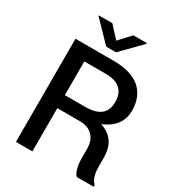

<svg xmlns="http://www.w3.org/2000/svg" viewBox="-211 -1024 1045 1146"><g transform="rotate(30 311.5 -450.5)"><path d="M347.2 -297.9C423.3 -297.9 466.8 -251.5 466.8 -175.8V-118.2C466.8 -93.8 468.3 -25.9 498 0H613.3V-12.7C586.4 -35.6 579.6 -83.5 579.6 -117.2V-176.8C579.6 -256.8 551.8 -316.4 468.8 -345.2C467.8 -345.7 466.8 -345.7 465.3 -346.2C471.7 -348.6 477.5 -351.1 482.9 -354C547.9 -385.3 585.4 -436 585.4 -506.3C585.4 -639.2 500 -710.9 342.8 -710.9H78.1V0H191.4V-297.9ZM191.4 -387.7V-620.1H339.4C433.6 -620.1 472.7 -574.2 472.7 -502.4C472.7 -429.2 431.2 -387.7 331.5 -387.7ZM221.7 -901.4H129.4V-897L260.7 -761.7H328.1L460.4 -896.5V-901.4H367.2L294.4 -822.8Z"/></g></svg>

Font: Bert Sans Medium
Style: Regular
Weight: 500
Designer: Christian Robertson (Google), Cristiano Sobral
Foundry: Google, Cristiano Sobral
Version: Version 3.101